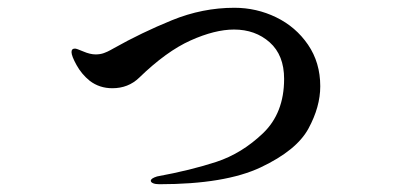

<svg xmlns="http://www.w3.org/2000/svg" viewBox="-20 -468 1040 494"><path d="M368 -3Q368 -9 384 -14Q471 -30 536.5 -51.5Q602 -73 656.5 -125Q711 -177 711 -265Q711 -326 674 -359Q637 -392 582 -392Q533 -392 470.5 -364Q408 -336 338 -268Q310 -241 269 -241Q236 -241 211 -260Q190 -277 177 -300.5Q164 -324 164 -334Q164 -343 173 -343Q177 -343 194.5 -335.5Q212 -328 226 -328Q238 -328 247.5 -331.5Q257 -335 264 -339Q271 -343 273 -344Q344 -384 422.5 -416Q501 -448 583 -448Q640 -448 690.5 -423.5Q741 -399 772.5 -353Q804 -307 804 -246Q804 -193 773.5 -137Q743 -81 651 -37.5Q559 6 390 6Q380 6 374 3.5Q368 1 368 -3Z"/></svg>

Font: Shippori Antique
Style: Regular
Weight: 400
Designer: FONTDASU
Foundry: FONTDASU / Google Inc. / but / Adobe
Version: Version 2.001